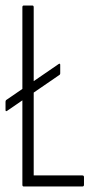

<svg xmlns="http://www.w3.org/2000/svg" viewBox="-22 -675 339 695"><path d="M4 -274Q-2 -270 -2 -277V-306Q-2 -312 2 -314L190 -443Q196 -447 196 -440V-410Q196 -405 192 -403ZM64 0Q59 0 59 -6V-649Q59 -655 64 -655H95Q100 -655 100 -649V-40H276Q282 -40 282 -34V-6Q282 0 276 0Z"/></svg>

Font: Sofia Sans Extra Condensed Light
Style: Regular
Weight: 300
Designer: Botio Nikoltchev, Ani Petrova
Foundry: lettersoup
Version: Version 4.101